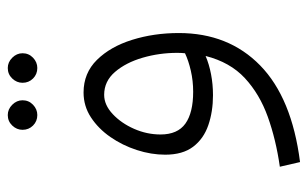

<svg xmlns="http://www.w3.org/2000/svg" viewBox="-169 -393 792 494"><g transform="rotate(-90 227.0 -146.0)"><path d="M57 230 45 178Q115 168 173.5 147Q232 126 273 88Q314 50 330 -13Q309 -4 283 1Q257 6 229 6Q187 6 152 -6Q117 -18 96.5 -45Q76 -72 76 -117Q76 -153 88 -190Q100 -227 121.5 -258Q143 -289 172 -308Q201 -327 236 -327Q286 -327 320 -292.5Q354 -258 371.5 -202Q389 -146 389 -82Q389 46 305.5 127.5Q222 209 57 230ZM128 -129Q128 -85 156 -65Q184 -45 238 -45Q266 -45 292 -51Q318 -57 337 -66Q338 -76 338 -86Q338 -132 325.5 -175Q313 -218 289 -246Q265 -274 230 -274Q204 -274 180.5 -252Q157 -230 142.5 -197Q128 -164 128 -129ZM299 -446Q283 -446 272 -457Q261 -468 261 -484Q261 -499 272 -510.5Q283 -522 299 -522Q314 -522 325.5 -510.5Q337 -499 337 -484Q337 -468 325.5 -457Q314 -446 299 -446ZM178 -446Q162 -446 151 -457Q140 -468 140 -484Q140 -499 151 -510.5Q162 -522 178 -522Q193 -522 204.5 -510.5Q216 -499 216 -484Q216 -468 204.5 -457Q193 -446 178 -446Z"/></g></svg>

Font: Noto Sans Arabic Light
Style: Regular
Weight: 300
Designer: Monotype Design Team, Nadine Chahine, Nizar Qandah and Khaled Hosny
Foundry: Monotype Imaging Inc.
Version: Version 2.012; ttfautohint (v1.8.4.7-5d5b)